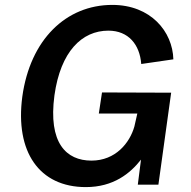

<svg xmlns="http://www.w3.org/2000/svg" viewBox="-20 -753 780 783"><path d="M330 10C443 10 511 -46 555 -102L542 0H626L678 -375L396 -376L383 -290H540L528 -237C509 -170 451 -98 353 -98C250 -98 176 -170 202 -364C227 -543 314 -628 422 -628C504 -628 550 -571 556 -492L687 -511C684 -624 595 -733 438 -733C249 -733 103 -591 71 -359C41 -134 140 10 330 10Z"/></svg>

Font: United Sans SemiBold
Style: Italic
Weight: 600
Italic angle: -8°
Designer: Pablo Impallari, Rodrigo Fuenzalida (Modified by Dan O. Williams)
Version: Version 1.000;PS 001.000;hotconv 1.0.88;makeotf.lib2.5.64775